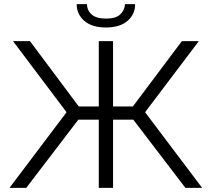

<svg xmlns="http://www.w3.org/2000/svg" viewBox="-20 -909 1025 929"><path d="M26 0 302 -366 43 -710H125L361 -394H458V-710H527V-394H623L860 -710H942L682 -366L958 0H877L625 -330H527V0H458V-330H359L107 0ZM493 -776Q425 -776 388 -808Q351 -840 351 -889H401Q401 -859 423.5 -839Q446 -819 493 -819Q539 -819 560.5 -838Q582 -857 585 -889H634Q634 -840 597 -808Q560 -776 493 -776Z"/></svg>

Font: Raleway
Style: Regular
Weight: 400
Designer: Matt McInerney, Pablo Impallari, Rodrigo Fuenzalida
Foundry: Matt McInerney, Pablo Impallari, Rodrigo Fuenzalida
Version: Version 4.101;RELEASE